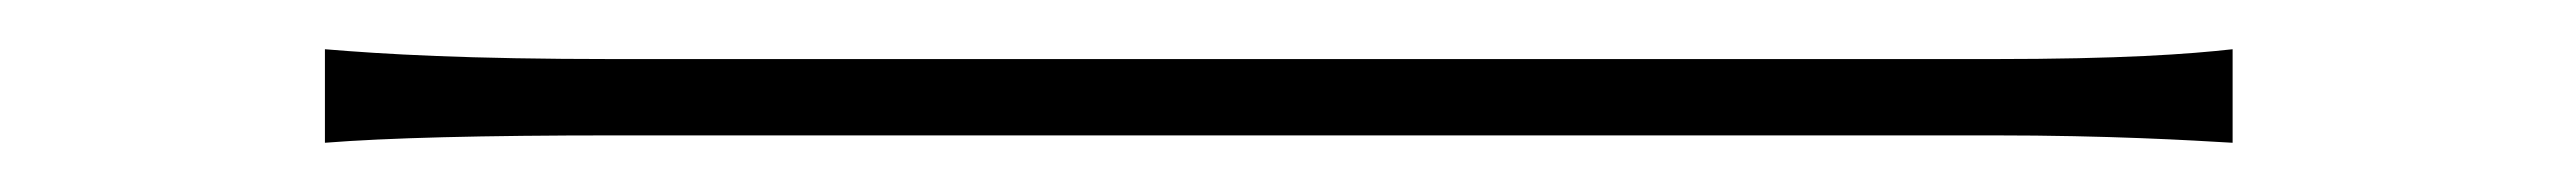

<svg xmlns="http://www.w3.org/2000/svg" viewBox="-20 -423 1040 78"><path d="M112 -403V-365C137 -367 176 -368 230 -368C261 -368 730 -368 790 -368C837 -368 870 -366 887 -365V-403C869 -401 842 -399 789 -399C730 -399 259 -399 230 -399C169 -399 136 -401 112 -403Z"/></svg>

Font: Noto Sans CJK SC Thin
Style: Regular
Weight: 100
Designer: Ryoko NISHIZUKA 西塚涼子 (kana, bopomofo & ideographs); Paul D. Hunt (Latin, Greek & Cyrillic); Sandoll Communications 산돌커뮤니
Foundry: Adobe
Version: Version 2.004;hotconv 1.0.118;makeotfexe 2.5.65603